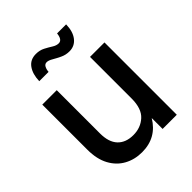

<svg xmlns="http://www.w3.org/2000/svg" viewBox="-204 -839 968 968"><g transform="rotate(-45 280.0 -354.5)"><path d="M244.6 10.3Q191.9 10.3 149.7 -12.9Q107.4 -36.1 82.8 -81.5Q58.1 -127 58.1 -194.3V-515.6H161.1V-207Q161.1 -145 190.9 -113.5Q220.7 -82 274.4 -82Q326.7 -82 362.5 -114.5Q398.4 -147 398.4 -218.8V-515.6H501.5V0H400.4V-77.6Q347.7 10.3 244.6 10.3ZM345.2 -608.4Q319.3 -608.4 296.9 -619.1Q274.4 -629.9 256.1 -640.6Q237.8 -651.4 225.1 -651.4Q211.4 -651.4 204.8 -638.7Q198.2 -626 197.3 -609.9H130.9Q132.3 -659.2 153.8 -689.2Q175.3 -719.2 215.8 -719.2Q242.7 -719.2 263.7 -708.3Q284.7 -697.3 302 -686.3Q319.3 -675.3 335.4 -675.3Q360.4 -675.3 364.7 -716.8H429.2Q428.2 -666.5 405.5 -637.5Q382.8 -608.4 345.2 -608.4Z"/></g></svg>

Font: Inter Display Medium
Style: Regular
Weight: 500
Designer: Rasmus Andersson
Foundry: rsms
Version: Version 4.001;git-9221beed3